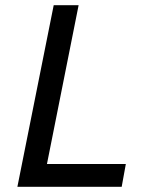

<svg xmlns="http://www.w3.org/2000/svg" viewBox="-20 -720 564 740"><path d="M161 -88H465L449 0H47L187 -700H283Z"/></svg>

Font: TypoPRO Montserrat
Style: Italic
Weight: 400
Italic angle: -11.3°
Designer: Julieta Ulanovsky
Foundry: Julieta Ulanovsky
Version: Version 6.001